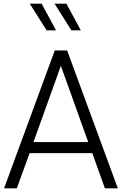

<svg xmlns="http://www.w3.org/2000/svg" viewBox="-20 -1018 658 1038"><path d="M276 -745H343L617 0H547L479 -190H140L71 0H2ZM457 -250 309 -662 161 -250ZM275 -998H339L417 -854H366ZM205 -998 283 -854H232L141 -998Z"/></svg>

Font: BLUETTI 2.0 Extralight
Style: Roman
Weight: 200
Designer: Stijn de Vries
Foundry: tokotype
Version: Version 2.005;October 31, 2023;FontCreator 14.0.0.2814 64-bi